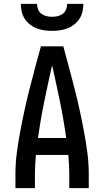

<svg xmlns="http://www.w3.org/2000/svg" viewBox="-20 -975 540 995"><path d="M60 0V-74Q60 -130 67.5 -186Q75 -242 85.5 -297.5Q96 -353 108 -408Q120 -463 134 -517.5Q148 -572 162.5 -626.5Q177 -681 192 -735H308Q323 -681 337.5 -626.5Q352 -572 366 -517.5Q380 -463 392 -408Q404 -353 414.5 -297.5Q425 -242 432.5 -186Q440 -130 440 -74V0H339V-74Q339 -98 337.5 -123Q336 -148 334 -172H166Q164 -148 162.5 -123Q161 -98 161 -74V0ZM177 -260H323Q310 -355 290.5 -449.5Q271 -544 250 -637Q229 -544 209.5 -449.5Q190 -355 177 -260ZM250 -815Q230 -815 209.5 -818Q189 -821 170.5 -828Q152 -835 135.5 -848Q119 -861 108 -878Q97 -895 92.5 -915Q88 -935 88 -955H172Q172 -940 177.5 -926Q183 -912 194.5 -903.5Q206 -895 220.5 -891.5Q235 -888 250 -888Q265 -888 279.5 -891.5Q294 -895 305.5 -903.5Q317 -912 322.5 -926Q328 -940 328 -955H412Q412 -935 407.5 -915Q403 -895 392 -878Q381 -861 364.5 -848Q348 -835 329.5 -828Q311 -821 290.5 -818Q270 -815 250 -815Z"/></svg>

Font: Iosevka Curly Semibold
Style: Regular
Weight: 600
Monospace: yes
Designer: Belleve Invis
Foundry: Belleve Invis
Version: Version 22.1.2; ttfautohint (v1.8.4)